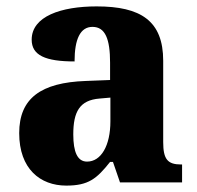

<svg xmlns="http://www.w3.org/2000/svg" viewBox="-20 -570 616 600"><path d="M187 10C256 10 282 -11 324 -64H333L355 0H549V-56H546C504 -56 490 -72 490 -126V-380C490 -505 420 -550 282 -550C171 -550 79 -519 79 -446C79 -397 122 -378 213 -378C213 -448 231 -486 269 -486C309 -486 324 -448 324 -374V-320L248 -317C108 -312 40 -263 40 -154C40 -42 106 10 187 10ZM252 -65C222 -65 209 -95 209 -150C209 -221 229 -257 291 -262L325 -265V-191C325 -115 296 -65 252 -65Z"/></svg>

Font: Noto Serif Sinhala SemiCondensed ExtraBold
Style: Regular
Weight: 800
Width: 4
Designer: Jelle Bosma - Monotype Design Team
Foundry: Monotype Imaging Inc.
Version: Version 2.007